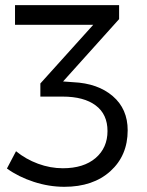

<svg xmlns="http://www.w3.org/2000/svg" viewBox="-20 -719 567 743"><path d="M6.8 -66.9 42 -133.8Q79.6 -103 127.2 -85.4Q174.8 -67.9 223.1 -67.9Q303.7 -67.9 349.9 -107.4Q396 -147 396 -211.9Q396 -276.9 350.3 -311Q304.7 -345.2 222.2 -345.2H136.2V-396L340.8 -623H38.1V-699.2H440.9V-645L224.1 -403.8L263.2 -400.9Q358.9 -396.5 416.5 -346.9Q474.1 -297.4 474.1 -214.8Q474.1 -117.2 407.2 -56.6Q340.3 3.9 229 3.9Q169.4 3.9 110.4 -15.4Q51.3 -34.7 6.8 -66.9Z"/></svg>

Font: Montserrat Light
Style: Regular
Weight: 300
Designer: Julieta Ulanovsky
Foundry: Julieta Ulanovsky
Version: Version 1.000;PS 002.000;hotconv 1.0.70;makeotf.lib2.5.58329